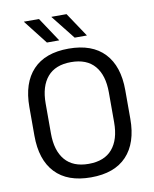

<svg xmlns="http://www.w3.org/2000/svg" viewBox="-91 -894 781 974"><g transform="rotate(-10 299.0 -406.5)"><path d="M299 12Q178 12 115 -54.8Q52 -121.5 52 -246V-393.5Q52 -517.5 115 -584.2Q178 -651 299 -651Q420 -651 483 -584.2Q546 -517.5 546 -393.5V-246Q546 -121.5 483 -54.8Q420 12 299 12ZM299 -57.5Q380 -57.5 421 -105.8Q462 -154 462 -242.5V-397Q462 -485.5 421 -533.5Q380 -581.5 299 -581.5Q218.5 -581.5 177.5 -533.5Q136.5 -485.5 136.5 -397V-242.5Q136.5 -154 177.5 -105.8Q218.5 -57.5 299 -57.5ZM177.5 -825 259.5 -701.5V-700.5H196.5L100 -824V-825ZM319.5 -825 402 -701.5V-700.5H339.5L242 -823.5V-825Z"/></g></svg>

Font: Anek Latin
Style: Regular
Weight: 400
Designer: Yesha Goshar
Foundry: Ek Type
Version: Version 1.003